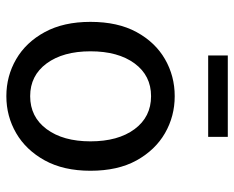

<svg xmlns="http://www.w3.org/2000/svg" viewBox="-84 -616 712 583"><g transform="rotate(90 271.5 -324.0)"><path d="M271.5 12.2Q210.4 12.2 159.2 -17.6Q107.9 -47.4 76.9 -104.5Q45.9 -161.6 45.9 -243.2Q45.9 -326.2 76.9 -383.1Q107.9 -439.9 159.2 -469.5Q210.4 -499 271.5 -499Q332.5 -499 383.8 -469.5Q435.1 -439.9 466.6 -383.1Q498 -326.2 498 -243.2Q498 -161.6 466.6 -104.5Q435.1 -47.4 383.8 -17.6Q332.5 12.2 271.5 12.2ZM271.5 -60.1Q334.5 -60.1 371.6 -110.1Q408.7 -160.2 408.7 -243.2Q408.7 -327.1 371.6 -377.2Q334.5 -427.2 271.5 -427.2Q209 -427.2 172.1 -377.2Q135.3 -327.1 135.3 -243.2Q135.3 -160.2 172.1 -110.1Q209 -60.1 271.5 -60.1ZM147.9 -600.6V-660.2H395V-600.6Z"/></g></svg>

Font: Varta Medium
Style: Regular
Weight: 500
Designer: Joana Correia, Viktoriya Grabowska, Eben Sorkin
Foundry: Sorkin Type Co.
Version: Version 1.004